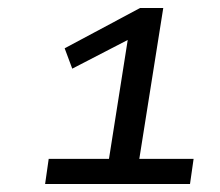

<svg xmlns="http://www.w3.org/2000/svg" viewBox="-20 -725 550 481"><path d="M93 -264 102 -327H253L303 -644L335 -643L161 -553L142 -604L331 -705H389L329 -327H465L456 -264Z"/></svg>

Font: Nunito Sans 10pt Expanded
Style: Italic
Weight: 400
Width: 7
Italic angle: -9°
Designer: Vernon Adams
Foundry: Vernon Adams
Version: Version 3.101;gftools[0.9.27]